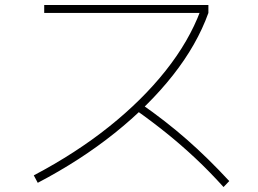

<svg xmlns="http://www.w3.org/2000/svg" viewBox="-20 -737 1040 773"><path d="M116 -31Q285 -120 419 -227Q553 -334 647 -452.5Q741 -571 787 -694L796 -685H158V-717H819V-685Q773 -557 676.5 -434.5Q580 -312 442 -201.5Q304 -91 132 -1ZM880 16Q823 -47 767 -99.5Q711 -152 651.5 -200Q592 -248 524 -296L545 -321Q647 -250 732 -175.5Q817 -101 903 -8Z"/></svg>

Font: M PLUS 1 ExtraLight
Style: Regular
Weight: 250
Version: Version 1.001